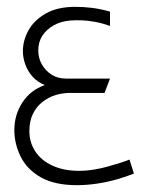

<svg xmlns="http://www.w3.org/2000/svg" viewBox="-20 -531 435 562"><path d="M302 -455V-497Q274 -505 249 -508Q224 -511 201 -511Q148 -511 114 -491.5Q80 -472 63.5 -442.5Q47 -413 47 -381Q47 -362 54 -342.5Q61 -323 75 -307Q89 -291 111 -282Q69 -267 45.5 -231Q22 -195 22 -150Q22 -110 40.5 -72.5Q59 -35 99.5 -12Q140 11 205 11Q234 11 264 6.5Q294 2 322 -6Q350 -14 372 -23L359 -64Q347 -59 331 -54Q315 -49 295.5 -43.5Q276 -38 254.5 -34.5Q233 -31 210 -31Q167 -31 134 -46Q101 -61 83.5 -87.5Q66 -114 66 -147Q66 -176 76 -197Q86 -218 103.5 -232Q121 -246 142 -252.5Q163 -259 185 -259H286L302 -301H173Q149 -301 131 -312.5Q113 -324 102.5 -342.5Q92 -361 92 -383Q92 -408 104 -426.5Q116 -445 137.5 -457Q159 -469 187 -471Q201 -472 219 -471.5Q237 -471 258.5 -467Q280 -463 302 -455Z"/></svg>

Font: Advent Pro Light
Style: Regular
Weight: 300
Version: Version 3.000